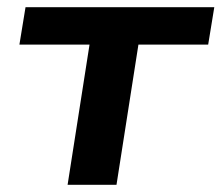

<svg xmlns="http://www.w3.org/2000/svg" viewBox="-20 -514 616 534"><path d="M168 0 229 -390H34L51 -494H576L559 -390H365L304 0Z"/></svg>

Font: Nunito Sans 10pt SemiExpanded
Style: Bold Italic
Weight: 700
Width: 6
Italic angle: -9°
Designer: Vernon Adams
Foundry: Vernon Adams
Version: Version 3.101;gftools[0.9.27]